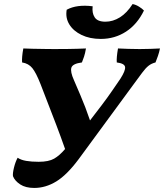

<svg xmlns="http://www.w3.org/2000/svg" viewBox="-20 -918 809 947"><path d="M149 9Q106 9 79.5 -8.5Q53 -26 44 -49Q42 -63 49 -91.5Q56 -120 67 -140Q83 -129 109 -124.5Q135 -120 171 -120Q220 -120 247 -135.5Q274 -151 301 -183Q280 -243 257.5 -302Q235 -361 214.5 -413.5Q194 -466 180 -503Q158 -559 139.5 -582Q121 -605 89 -610Q87 -636 95 -679Q111 -678 140.5 -677.5Q170 -677 200 -676.5Q230 -676 247 -676Q273 -676 317 -676.5Q361 -677 404 -679Q400 -655 394.5 -638.5Q389 -622 384 -610Q338 -604 332 -584Q326 -564 345 -522Q363 -480 376.5 -448.5Q390 -417 401 -388Q412 -359 424 -324Q452 -360 481.5 -399Q511 -438 535 -473Q559 -508 574 -530Q599 -569 597 -587Q595 -605 556 -610Q555 -622 556.5 -639Q558 -656 562 -679Q581 -678 612.5 -677Q644 -676 669 -676Q693 -676 722.5 -677Q752 -678 769 -679Q765 -659 759 -642Q753 -625 747 -610Q727 -605 712.5 -593.5Q698 -582 681 -559Q664 -536 636 -498L368 -133Q310 -55 257.5 -23Q205 9 149 9ZM477 -726Q423 -726 382.5 -745.5Q342 -765 322 -797.5Q302 -830 309 -870Q359 -897 437 -887Q433 -854 447 -832.5Q461 -811 500 -811Q537 -811 571.5 -832.5Q606 -854 634 -898Q650 -895 666 -885Q682 -875 690 -866Q657 -798 601.5 -762Q546 -726 477 -726Z"/></svg>

Font: Vollkorn ExtraBold
Style: Italic
Weight: 800
Italic angle: -11°
Designer: Friedrich Althausen
Foundry: Friedrich Althausen
Version: Version 5.000; ttfautohint (v1.8.3)